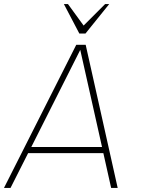

<svg xmlns="http://www.w3.org/2000/svg" viewBox="-50 -919 706 939"><path d="M323 -700H369L525.5 0H493.5L455.5 -170H87.5L1.5 0H-30.5ZM103 -200H449L342.5 -675ZM338 -755 262.5 -899H282.5L359 -794L464 -899H484L368 -755Z"/></svg>

Font: Urbanist Thin
Style: Italic
Weight: 100
Italic angle: -8°
Designer: Corey Hu
Foundry: Corey Hu
Version: Version 1.321; ttfautohint (v1.8.4.7-5d5b)